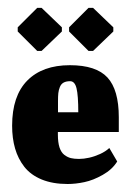

<svg xmlns="http://www.w3.org/2000/svg" viewBox="-20 -453 327 480"><path d="M73 -325.7H84L134.7 -374.3V-384.7L84 -433.3H73L24.3 -384.7V-374.3ZM201.3 -325.7H212.7L263.3 -374.3V-384.7L212.7 -433.3H201.3L152.7 -384.7V-374.3ZM175.7 -172.3H125V-200.3Q125 -212.3 125.8 -220.2Q126.7 -228 129.7 -235.5Q132.7 -243 139 -246.5Q145.3 -250 155.3 -250Q167 -250 171.3 -232.3Q175.7 -214.7 175.7 -172.3ZM149 7Q169 7 191 2.3Q213 -2.3 236.8 -15.8Q260.7 -29.3 273 -49.3L253.3 -83Q244 -74.3 230.2 -68Q216.3 -61.7 202.8 -58.7Q189.3 -55.7 177.7 -55.7Q165.7 -55.7 157.3 -57.7Q149 -59.7 141 -65.7Q133 -71.7 128.8 -84.3Q124.7 -97 124.7 -116.7V-123H277V-160Q277 -228.3 248.7 -259.2Q220.3 -290 154.7 -290Q86.3 -290 48.3 -251.7Q10.3 -213.3 10.3 -138.7Q10.3 -107.3 17.7 -81.8Q25 -56.3 40.8 -36Q56.7 -15.7 84.2 -4.3Q111.7 7 149 7Z"/></svg>

Font: Jomhuria
Style: Regular
Weight: 400
Designer: Arabic design by Kourosh Beigpour, Latin design by Eben Sorkin, engineering by Lasse Fister and Khaled Hosney
Version: Version 1.0010